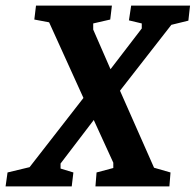

<svg xmlns="http://www.w3.org/2000/svg" viewBox="-75 -668 701 688"><path d="M-48 -50 31 -69 224 -317 101 -588 48 -598 54 -648H326L320 -598L259 -584V-562L321 -420L433 -566V-584L387 -595L395 -648H606L600 -594L539 -579L355 -343L477 -67L536 -50L532 0H267L271 -50L331 -66V-85L261 -238L142 -82V-64L188 -50L182 0H-55Z"/></svg>

Font: Faustina VF Beta
Style: Italic
Weight: 400
Italic angle: -8°
Designer: Alfonso Garcia
Foundry: Omnibus-Type
Version: Version 1.006